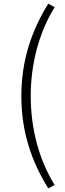

<svg xmlns="http://www.w3.org/2000/svg" viewBox="-20 -830 355 1043"><path d="M242 193 277 175C190 35 147 -134 147 -308C147 -481 190 -650 277 -791L242 -810C151 -662 96 -502 96 -308C96 -113 151 46 242 193Z"/></svg>

Font: GenYoGothic2 TW L
Style: Regular
Weight: 300
Version: Version 2.100;PS 2.1;hotconv 16.6.51;makeotf.lib2.5.65220 DE